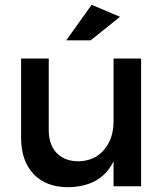

<svg xmlns="http://www.w3.org/2000/svg" viewBox="-20 -776 693 800"><path d="M67.9 -201.2V-532.2H183.1V-232.9Q183.1 -172.9 216.3 -138.4Q249.5 -104 307.1 -104Q374.5 -105.5 413.8 -152.1Q453.1 -198.7 453.1 -270V-532.2H567.9V0H453.1V-104Q401.4 2.4 263.2 3.9Q171.9 3.9 119.9 -51Q67.9 -106 67.9 -201.2ZM255.9 -607.9 361.8 -755.9 480 -706.1 357.9 -607.9Z"/></svg>

Font: Trueno
Style: Rg
Weight: 400
Designer: Julieta Ulanovsky
Foundry: Julieta Ulanovsky
Version: Version 3.001b